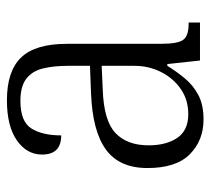

<svg xmlns="http://www.w3.org/2000/svg" viewBox="-46 -538 594 541"><g transform="rotate(-90 250.5 -267.0)"><path d="M185 10Q126 10 87 -28.5Q48 -67 48 -148Q48 -227 100 -265Q152 -303 259 -307L336 -310V-372Q336 -413 328.5 -443Q321 -473 299.5 -489.5Q278 -506 237 -506Q179 -506 159.5 -475Q140 -444 140 -391Q86 -391 86 -445Q86 -488 126 -516Q166 -544 239 -544Q321 -544 359.5 -504Q398 -464 398 -375V-111Q398 -62 409.5 -47Q421 -32 454 -32H458V0H351L341 -92H336Q320 -66 300.5 -42.5Q281 -19 253.5 -4.5Q226 10 185 10ZM200 -33Q240 -33 270.5 -54Q301 -75 318.5 -109.5Q336 -144 336 -185V-277L269 -274Q181 -271 146.5 -238Q112 -205 112 -145Q112 -95 133 -64Q154 -33 200 -33Z"/></g></svg>

Font: Noto Serif Lao SemiCondensed Light
Style: Regular
Weight: 300
Width: 4
Designer: Monotype Design Team
Foundry: Monotype Imaging Inc.
Version: Version 2.003; ttfautohint (v1.8.4.7-5d5b)